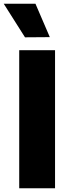

<svg xmlns="http://www.w3.org/2000/svg" viewBox="-43 -1009 375 1029"><path d="M224 -810 91 -809 -23 -989H147ZM252 0H60V-740H252Z"/></svg>

Font: Be Vietnam Black
Style: Regular
Weight: 900
Designer: Lam Bao; Tony Le; Vietanh Nguyen
Foundry: Yellow Type Foundry
Version: Version 5.000